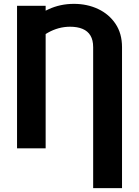

<svg xmlns="http://www.w3.org/2000/svg" viewBox="-20 -757 708 980"><path d="M602.8 203.1H455.5V-516.2Q455.5 -552.5 441.7 -575.4Q428 -598.4 401.5 -609.5Q375.1 -620.6 337.6 -620.6Q278.5 -620.6 224.1 -589.9Q169.8 -559.2 122.3 -502V-633.8Q167.5 -682 227.6 -709.6Q287.6 -737.3 357.2 -737.3Q425.1 -737.3 480.7 -711.1Q536.4 -684.9 569.6 -635.5Q602.8 -586 602.8 -516.2ZM213 -727.5V0H67V-727.5Z"/></svg>

Font: Inter Variable LoSnoCo
Style: Regular
Weight: 400
Designer: Rasmus Andersson
Foundry: rsms
Version: Version 4.000;git-a52131595; featfreeze: case,dlig,ss01,ss02